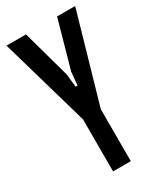

<svg xmlns="http://www.w3.org/2000/svg" viewBox="-201 -873 801 947"><g transform="rotate(-30 200.0 -399.0)"><path d="M5 -799 150 -295V1H251V-295L396 -799H293L217 -528L210 -453H199L191 -528L116 -799Z"/></g></svg>

Font: Yard Headline
Style: Regular
Weight: 400
Monospace: yes
Designer: Roman Shamin
Foundry: Evil Martians
Version: Version 1.000